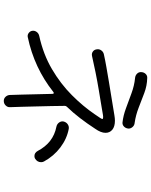

<svg xmlns="http://www.w3.org/2000/svg" viewBox="91 -896 817 1040"><g transform="rotate(90 500.0 -375.5)"><path d="M643 -630Q606 -634 565.5 -649Q525 -664 484 -679Q443 -694 403 -698Q389 -699 379.5 -708Q370 -717 370 -729Q370 -745 379.5 -755Q389 -765 402 -764Q444 -763 483.5 -748Q523 -733 563 -717.5Q603 -702 644 -696Q658 -695 667 -685Q676 -675 676 -663Q675 -648 665.5 -638.5Q656 -629 643 -630ZM526 13Q513 13 504 3.5Q495 -6 494 -19Q493 -45 492 -83.5Q491 -122 490 -166Q489 -210 488 -250Q488 -256 485 -257.5Q482 -259 477 -255Q347 -152 181 -117Q168 -114 157 -123Q146 -132 146 -146Q146 -157 153.5 -166.5Q161 -176 174 -179Q274 -201 354 -248Q434 -295 495 -356Q556 -417 598 -479Q610 -497 617 -507Q624 -517 624 -521Q624 -525 616 -525Q613 -525 609.5 -525Q606 -525 601 -524Q590 -522 554 -516Q518 -510 469.5 -502Q421 -494 371.5 -484Q322 -474 283 -465Q270 -462 259.5 -469Q249 -476 247 -489Q244 -503 252 -514.5Q260 -526 273 -529Q304 -536 344 -543Q384 -550 426 -557Q468 -564 505.5 -570Q543 -576 569.5 -580.5Q596 -585 603 -586Q620 -589 633 -589Q665 -589 682 -575Q699 -561 699 -538Q699 -513 677 -482Q649 -439 619.5 -400.5Q590 -362 558 -329Q553 -324 553 -318Q553 -287 554 -246Q555 -205 556 -162.5Q557 -120 558 -83Q559 -46 560 -21Q561 -8 551 2.5Q541 13 526 13ZM838 -156Q832 -153 825 -153Q807 -153 797 -171Q753 -255 666 -272Q652 -275 644 -285.5Q636 -296 637 -308Q640 -324 651.5 -332.5Q663 -341 677 -339Q731 -329 778 -293.5Q825 -258 854 -205Q858 -198 858 -189Q858 -168 838 -156Z"/></g></svg>

Font: Kiwi Maru Light
Style: Regular
Weight: 300
Designer: Hiroki-Chan
Version: Version 1.100